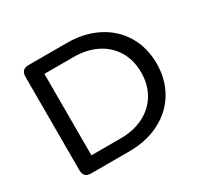

<svg xmlns="http://www.w3.org/2000/svg" viewBox="-147 -887 1120 1074"><g transform="rotate(-30 413.0 -350.0)"><path d="M105 -652Q105 -700 153 -700H400Q511 -700 597 -656Q683 -612 730.5 -532.5Q778 -453 778 -350Q778 -247 730.5 -167.5Q683 -88 597 -44Q511 0 400 0H153Q105 0 105 -48ZM394 -87Q479 -87 543.5 -120Q608 -153 643 -212.5Q678 -272 678 -350Q678 -428 643 -487.5Q608 -547 543.5 -580Q479 -613 394 -613H205V-87Z"/></g></svg>

Font: Sepalumica Med
Style: Regular
Weight: 500
Designer: Julieta Ulanovsky
Foundry: Julieta Ulanovsky
Version: Version 7.200